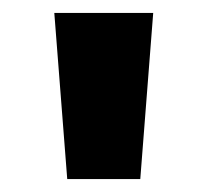

<svg xmlns="http://www.w3.org/2000/svg" viewBox="-20 -813 321 297"><path d="M84 -536 64 -793H217L197 -536Z"/></svg>

Font: Noto Sans Kannada ExtraBold
Style: Regular
Weight: 800
Designer: Jelle Bosma - Monotype Design Team
Foundry: Monotype Imaging Inc.
Version: Version 2.005; ttfautohint (v1.8.4.7-5d5b)